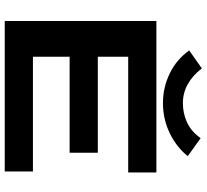

<svg xmlns="http://www.w3.org/2000/svg" viewBox="-50 -800 851 790"><g transform="rotate(90 375.0 -405.5)"><path d="M67 0V-624H690V-508H214V-383H609V-267H214V-116H686V0ZM549 -806 623 -753Q585 -706 527.5 -678.5Q470 -651 405 -651Q340 -651 282.5 -679Q225 -707 188 -759L262 -811Q291 -773 327 -753Q363 -733 405 -733Q447 -733 484 -750Q521 -767 549 -806Z"/></g></svg>

Font: Inconsolata ExtraExpanded Black
Style: Regular
Weight: 900
Width: 8
Monospace: yes
Designer: Raph Levien, Cyreal, Brenton Simpson
Foundry: Raph Levien, Cyreal, Google
Version: Version 3.001; ttfautohint (v1.8.2.53-6de2)